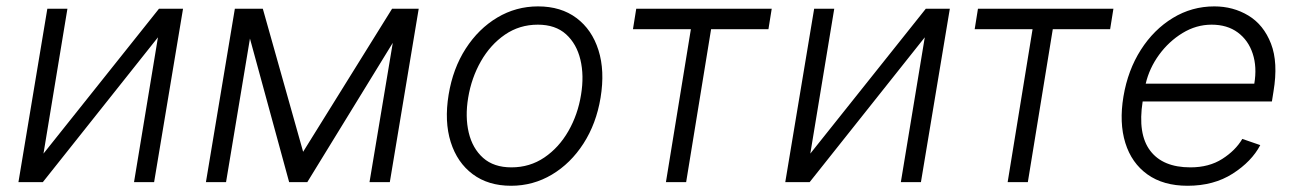

<svg xmlns="http://www.w3.org/2000/svg" viewBox="-20 -573 4080 604"><path d="M116.8 -89.8 480.1 -545.5H555.8L464.8 0H401.6L476.9 -455.6L114.7 0H38L128.9 -545.5H192.1Z M933.6 -95.5 1213.4 -545.5H1297.2L1206.3 0H1142.4L1215.6 -438.2L946.7 0H889.6L766.3 -451.7L691.1 0H627.8L718.8 -545.5H806.8Z M1587.7 11.4Q1516 11.4 1467.2 -25Q1418.3 -61.4 1397.9 -126.1Q1377.5 -190.7 1391.3 -275.2Q1404.8 -357.6 1445.1 -420.1Q1485.4 -482.6 1544.4 -517.8Q1603.3 -552.9 1672.6 -552.9Q1744.7 -552.9 1793.5 -516.3Q1842.3 -479.8 1862.7 -415.1Q1883.2 -350.5 1869.3 -265.6Q1855.8 -183.9 1815.5 -121.4Q1775.2 -58.9 1716.3 -23.8Q1657.3 11.4 1587.7 11.4ZM1588.8 -46.5Q1646.7 -46.5 1692.5 -77.6Q1738.3 -108.7 1768.1 -160.7Q1797.9 -212.7 1807.9 -275.2Q1817.8 -335.2 1805.9 -385.1Q1794 -435 1760.7 -465.2Q1727.3 -495.4 1671.9 -495.4Q1614.3 -495.4 1568.5 -464Q1522.7 -432.5 1492.9 -380.3Q1463.1 -328.1 1452.8 -265.6Q1442.8 -206 1454.5 -156.1Q1466.3 -106.2 1499.8 -76.3Q1533.4 -46.5 1588.8 -46.5Z M1971.2 -481.2 1981.5 -545.5H2407.7L2397.4 -481.2H2217L2138.5 0H2074.9L2153.4 -481.2Z M2529.1 -89.8 2892.4 -545.5H2968L2877.1 0H2813.9L2889.2 -455.6L2527 0H2450.3L2541.2 -545.5H2604.4Z M3046.2 -481.2 3056.5 -545.5H3482.6L3472.3 -481.2H3291.9L3213.4 0H3149.9L3228.3 -481.2Z M3715.9 11.4Q3639.6 11.4 3589.7 -24.3Q3539.8 -60 3520.1 -123.4Q3500.4 -186.8 3514.2 -269.5Q3528.1 -352.3 3568.9 -416.2Q3609.7 -480.1 3669.6 -516.5Q3729.4 -552.9 3800.1 -552.9Q3859.4 -552.9 3907.3 -524Q3955.3 -495 3978.3 -435.7Q4001.4 -376.4 3986.2 -285.2L3981.2 -253.9H3574.6Q3558.6 -151.3 3598.4 -98.9Q3638.1 -46.5 3724.8 -46.5Q3783.4 -46.5 3824.9 -73Q3866.5 -99.4 3888.1 -136L3944.6 -116.5Q3917.6 -65 3858 -26.8Q3798.3 11.4 3715.9 11.4ZM3584.2 -309.7H3925.8Q3934.7 -362.2 3920.8 -404.3Q3907 -446.4 3873.8 -470.9Q3840.6 -495.4 3791.5 -495.4Q3743.3 -495.4 3700.1 -469.1Q3657 -442.8 3626.2 -400.6Q3595.5 -358.3 3584.2 -309.7Z"/></svg>

Font: Inter UI Light
Style: Italic
Weight: 300
Italic angle: 9.39999°
Designer: Rasmus Andersson
Foundry: rsms
Version: 3.2;8d6f07862